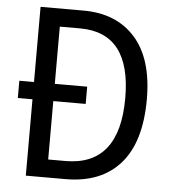

<svg xmlns="http://www.w3.org/2000/svg" viewBox="-52 -761 726 809"><g transform="rotate(5 311.5 -357.0)"><path d="M87 -714V-396H25V-323H87V0H255Q405 0 486 -92Q567 -184 567 -365Q567 -536 487.5 -625Q408 -714 269 -714ZM476 -362Q476 -76 248 -76H175V-323H312V-396H175V-638H261Q476 -638 476 -362Z"/></g></svg>

Font: Noto Sans UI SemiCondensed
Style: Regular
Weight: 400
Width: 4
Designer: Monotype Design Team
Foundry: Monotype Imaging Inc.
Version: 1.001